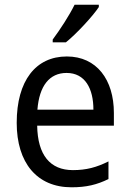

<svg xmlns="http://www.w3.org/2000/svg" viewBox="-20 -786 550 816"><path d="M400 -756V-766H297C275 -721 236 -661 204 -618V-606H260C305 -642 375 -718 400 -756ZM264 -546C132 -546 51 -443 51 -264C51 -94 137 10 284 10C347 10 392 -1 441 -25V-100C391 -75 347 -63 290 -63C193 -63 140 -127 138 -252H464V-306C464 -447 391 -546 264 -546ZM263 -476C342 -476 377 -409 377 -320H139C147 -421 190 -476 263 -476Z"/></svg>

Font: Noto Sans Bengali SemiCondensed
Style: Regular
Weight: 400
Width: 4
Designer: Jelle Bosma - Monotype Design Team
Foundry: Monotype Imaging Inc.
Version: Version 2.003